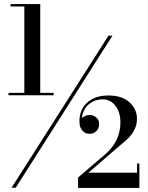

<svg xmlns="http://www.w3.org/2000/svg" viewBox="-20 -826 728 947"><path d="M37 100 515 -650H534.5L57.5 100ZM22 -356V-368H244.5V-356ZM365 101V49.5L497.5 -63.5Q535 -95.5 554.5 -135.5Q574 -175.5 574 -222Q574 -272 549.5 -304Q525 -336 486.5 -336Q457 -336 432.8 -322.2Q408.5 -308.5 395.2 -282.8Q382 -257 383.5 -221H372.5Q372.5 -235.5 388.2 -247.2Q404 -259 423 -259Q440 -259 454.5 -246.8Q469 -234.5 469 -214.5Q469 -192.5 455 -179.2Q441 -166 421 -166Q401 -166 387 -181.2Q373 -196.5 372 -221Q369 -279.5 407.2 -317.2Q445.5 -355 515 -355Q582 -355 618.8 -321.2Q655.5 -287.5 655.5 -241Q655.5 -217 648 -197.5Q640.5 -178 628.2 -162.2Q616 -146.5 601 -133.2Q586 -120 571 -108L416.5 25.5H656V-19.5H667.5V101ZM100 -359.5V-794H32V-806H178.5V-359.5Z"/></svg>

Font: Bodoni Moda 11pt SemiBold
Style: Regular
Weight: 600
Designer: Owen Earl
Foundry: indestructible type
Version: Version 2.004